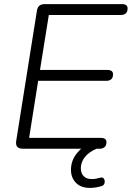

<svg xmlns="http://www.w3.org/2000/svg" viewBox="-20 -725 642 936"><path d="M91 0Q53 0 59 -38L160 -673Q165 -705 198 -705H574Q602 -705 602 -684Q602 -667 593 -659.5Q584 -652 571 -652H218L175 -384H503Q531 -384 531 -363Q531 -346 522 -338.5Q513 -331 499 -331H166L122 -53H470Q499 -53 499 -32Q499 -15 489.5 -7.5Q480 0 467 0ZM419 191Q374 191 350 166Q326 141 326 103Q326 58 354.5 22.5Q383 -13 429 -34L451 0Q413 16 393.5 41Q374 66 374 95Q374 119 387.5 133.5Q401 148 428 148Q446 148 466 142Q480 137 486 145.5Q492 154 490 165.5Q488 177 478 181Q464 186 448 188.5Q432 191 419 191Z"/></svg>

Font: Nunito Light
Style: Italic
Weight: 300
Italic angle: -9°
Designer: Vernon Adams
Foundry: Vernon Adams
Version: Version 3.601; ttfautohint (v1.8.2.53-6de2)